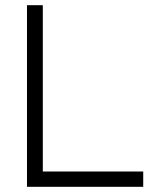

<svg xmlns="http://www.w3.org/2000/svg" viewBox="-20 -720 601 740"><path d="M84 0V-700H145V-59H532V0Z"/></svg>

Font: Zen Kaku Gothic Antique
Style: Regular
Weight: 400
Designer: Yoshimichi Ohira
Foundry: Positype
Version: Version 1.001